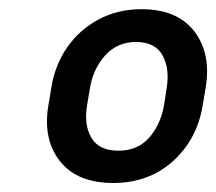

<svg xmlns="http://www.w3.org/2000/svg" viewBox="-20 -742 477 424"><path d="M86.9 -509.8 93.3 -547.9Q101.1 -598.1 128.4 -637.5Q155.8 -676.8 198 -699.2Q240.2 -721.7 292.5 -721.7Q371.6 -721.7 409.2 -672.6Q446.8 -623.5 434.1 -547.9L427.7 -509.8Q415.5 -434.6 362.1 -386.2Q308.6 -337.9 230 -337.9Q150.4 -337.9 112.3 -386.2Q74.2 -434.6 86.9 -509.8ZM178.7 -547.9 172.4 -509.8Q165 -466.3 181.9 -437.7Q198.7 -409.2 241.7 -409.2Q283.7 -409.2 309.1 -437.7Q334.5 -466.3 342.3 -509.8L348.1 -547.9Q355 -590.3 339.1 -619.6Q323.2 -648.9 280.3 -649.4Q238.3 -648.9 212.2 -619.6Q186 -590.3 178.7 -547.9Z"/></svg>

Font: Inter Display Medium
Style: Italic
Weight: 500
Italic angle: -9.39999°
Designer: Rasmus Andersson
Foundry: rsms
Version: Version 4.000;git-a52131595